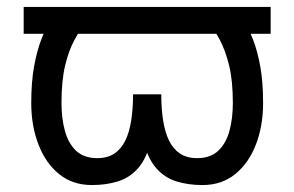

<svg xmlns="http://www.w3.org/2000/svg" viewBox="-20 -528 855 558"><path d="M766.6 -429.7V-507.8H48.8V-429.7ZM127.9 -470.7Q113.3 -447.3 100.3 -414.1Q87.4 -380.9 79.1 -335.2Q70.8 -289.6 70.8 -228.5Q70.8 -162.6 91.6 -108.4Q112.3 -54.2 151.6 -22.2Q190.9 9.8 247.1 9.8Q289.1 9.8 323.2 -1Q357.4 -11.7 381.8 -39.8Q406.2 -67.9 419.2 -119.6Q432.1 -171.4 432.1 -253.9H366.7Q366.7 -211.9 361.3 -177.7Q356 -143.6 344 -119.1Q332 -94.7 312 -81.5Q292 -68.4 262.7 -68.4Q223.6 -68.4 200.9 -90.1Q178.2 -111.8 168.5 -148.2Q158.7 -184.6 158.7 -228.5Q158.7 -293 169.2 -337.2Q179.7 -381.3 196.8 -412.8Q213.9 -444.3 233.4 -470.2ZM688.5 -468.8 582.5 -469.2Q602.1 -443.4 618.9 -411.9Q635.7 -380.4 646.2 -336.4Q656.7 -292.5 656.7 -228.5Q656.7 -184.6 647 -148.2Q637.2 -111.8 614.5 -90.1Q591.8 -68.4 552.7 -68.4Q523.4 -68.4 503.4 -81.5Q483.4 -94.7 471.4 -119.1Q459.5 -143.6 454.1 -177.7Q448.7 -211.9 448.7 -253.9H383.3Q383.3 -171.4 396.2 -119.6Q409.2 -67.9 433.6 -39.8Q458 -11.7 492.2 -1Q526.4 9.8 568.4 9.8Q624.5 9.8 663.8 -22.2Q703.1 -54.2 723.9 -108.4Q744.6 -162.6 744.6 -228.5Q744.6 -289.1 736.6 -334Q728.5 -378.9 715.8 -411.9Q703.1 -444.8 688.5 -468.8Z"/></svg>

Font: Giphurs
Style: Regular
Weight: 400
Version: Version 2.010